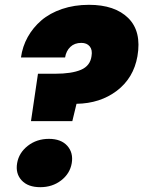

<svg xmlns="http://www.w3.org/2000/svg" viewBox="-20 -777 601 805"><path d="M67.9 -536.1Q74.2 -582 96.2 -621.6Q118.2 -661.1 153.3 -691.4Q188.5 -721.7 240 -739.3Q291.5 -756.8 353 -756.8Q461.9 -756.8 518.1 -700.9Q574.2 -645 556.2 -541Q540 -449.7 470 -396.5Q399.9 -343.3 300.8 -341.8L283.2 -269H109.9L139.2 -467.8H210.9Q280.8 -467.8 319.6 -484.4Q358.4 -501 363.8 -542Q368.2 -567.9 356.2 -582.5Q344.2 -597.2 320.8 -597.2Q292.5 -597.2 274.9 -580.3Q257.3 -563.5 252.9 -536.1ZM280.8 -92.8Q273.4 -49.3 236.6 -20.8Q199.7 7.8 148.9 7.8Q97.2 7.8 70.8 -20.8Q44.4 -49.3 51.8 -92.8Q59.1 -136.2 96.4 -165.5Q133.8 -194.8 185.1 -194.8Q235.8 -194.8 262 -165.8Q288.1 -136.7 280.8 -92.8Z"/></svg>

Font: Poppins ExtraBold
Style: Italic
Weight: 800
Italic angle: -10°
Designer: Ninad Kale (Devanagari), Jonny Pinhorn (Latin)
Foundry: Indian Type Foundry
Version: Version 3.200;PS 1.000;hotconv 16.6.54;makeotf.lib2.5.65590